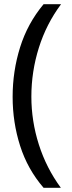

<svg xmlns="http://www.w3.org/2000/svg" viewBox="-20 -734 340 912"><path d="M40 -274Q40 -396 75.5 -509.5Q111 -623 187 -714H270Q200 -620 164.5 -507Q129 -394 129 -275Q129 -159 164.5 -47.5Q200 64 269 158H187Q111 70 75.5 -41.5Q40 -153 40 -274Z"/></svg>

Font: Noto Sans Osmanya
Style: Regular
Weight: 400
Designer: Monotype Design Team
Foundry: Monotype Imaging Inc.
Version: Version 2.001; ttfautohint (v1.8.4.7-5d5b)